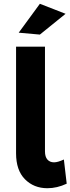

<svg xmlns="http://www.w3.org/2000/svg" viewBox="-20 -989 373 1016"><path d="M266 -130Q286 -130 318 -145L333 -17Q282 7 231 7Q159 7 112 -40.5Q65 -88 65 -178V-742H218V-188Q218 -159 231 -144.5Q244 -130 266 -130ZM191 -969 327 -916 191 -806 79 -816Z"/></svg>

Font: Argentum Sans SemiBold
Style: Regular
Weight: 600
Designer: Julieta Ulanovsky (Modified by Cristiano Sobral)
Foundry: Julieta Ulanovsky
Version: Version 5.001;November 22, 2018;FontCreator 11.5.0.2425 64-b